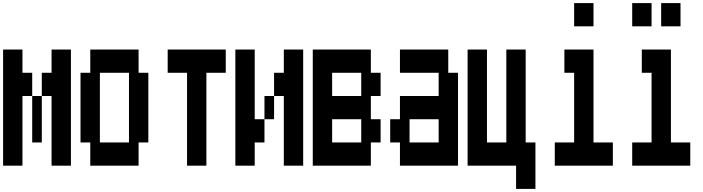

<svg xmlns="http://www.w3.org/2000/svg" viewBox="-20 -1050 4540 1240"><path d="M188 -580V-430H125V20H0V-730H125V-580ZM438 -730V20H313V-430H250V-580H313V-730ZM188 -430H250V-130H188Z M563 20V-130H500V-580H563V-730H875V-580H938V-130H875V20ZM625 -130H813V-580H625Z M1188 20V-580H1063V-730H1438V-580H1313V20Z M1625 -280H1688V-130H1625V20H1500V-730H1625ZM1938 -730V20H1813V-430H1750V-580H1813V-730ZM1688 -430H1750V-280H1688Z M2000 20V-730H2375V-580H2438V-430H2375V-280H2438V-130H2375V20ZM2125 -430H2313V-580H2125ZM2125 -130H2313V-280H2125Z M2563 20V-130H2500V-280H2563V-430H2813V-580H2563V-730H2875V-580H2938V20ZM2625 -130H2813V-280H2625Z M3313 170V20H3000V-730H3125V-130H3250V-730H3375V-130H3438V170Z M3688 -880V-1030H3813V-880ZM3563 20V-130H3688V-580H3625V-730H3813V-130H3938V20Z M4063 -880V-1030H4188V-880ZM4250 -880V-1030H4375V-880ZM4063 20V-130H4188V-580H4125V-730H4313V-130H4438V20Z"/></svg>

Font: 2P VHS
Style: Regular
Weight: 400
Designer: CodeMan38
Foundry: CodeMan38
Version: Version 3.000